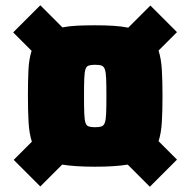

<svg xmlns="http://www.w3.org/2000/svg" viewBox="-20 -709 722 729"><path d="M133 -1 32 -102 101 -171Q91 -202 88.5 -244.5Q86 -287 86 -345Q86 -401 88 -443Q90 -485 100 -516L30 -586L133 -689L217 -605Q242 -610 272.5 -611.5Q303 -613 341 -613Q380 -613 411 -611Q442 -609 467 -604L551 -688L652 -587L582 -517Q592 -486 594.5 -444Q597 -402 597 -345Q597 -288 594.5 -245.5Q592 -203 582 -173L652 -103L549 0L465 -84Q440 -80 409.5 -78Q379 -76 341 -76Q303 -76 272 -78Q241 -80 216 -84ZM341 -226Q357 -226 365.5 -229Q374 -232 378 -243Q382 -254 383 -278Q384 -302 384 -345Q384 -387 383 -411Q382 -435 378 -446Q374 -457 365.5 -460Q357 -463 341 -463Q325 -463 316.5 -460Q308 -457 304.5 -446Q301 -435 300 -411Q299 -387 299 -345Q299 -302 300 -278Q301 -254 304.5 -243Q308 -232 316.5 -229Q325 -226 341 -226Z"/></svg>

Font: Saira Thin Black
Style: Regular
Weight: 900
Version: Version 1.101